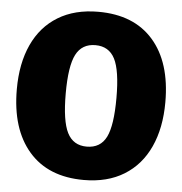

<svg xmlns="http://www.w3.org/2000/svg" viewBox="-52 -766 795 837"><g transform="rotate(5 345.0 -348.0)"><path d="M670 -349Q670 -236 632 -153Q594 -70 521 -25Q448 20 345 20Q189 20 104.5 -77.5Q20 -175 20 -349Q20 -462 58 -544.5Q96 -627 169 -671.5Q242 -716 345 -716Q501 -716 585.5 -619.5Q670 -523 670 -349ZM234 -349Q234 -229 260 -177.5Q286 -126 345 -126Q405 -126 430.5 -177Q456 -228 456 -349Q456 -469 430 -519.5Q404 -570 345 -570Q286 -570 260 -519.5Q234 -469 234 -349Z"/></g></svg>

Font: Fira Sans Black
Style: Regular
Weight: 900
Designer: Carrois Corporate & Edenspiekermann AG
Foundry: Carrois Corporate GbR & Edenspiekermann AG
Version: Version 4.203